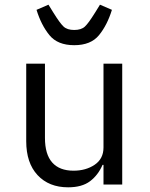

<svg xmlns="http://www.w3.org/2000/svg" viewBox="-20 -788 640 820"><path d="M422 -84H418Q399 -40 364.5 -14Q330 12 271 12Q189 12 140.5 -40Q92 -92 92 -185V-516H172V-199Q172 -129 203 -94Q234 -59 294 -59Q347 -59 384.5 -84.5Q422 -110 422 -158V-516H502V0H422ZM136 -746 187 -768 208 -734 210 -731Q236 -689 251.5 -674.5Q267 -660 297 -660Q327 -660 342.5 -674.5Q358 -689 384 -731L386 -734L407 -768L458 -746Q438 -681 403 -638Q368 -595 297 -595Q226 -595 191 -638Q156 -681 136 -746Z"/></svg>

Font: iA Writer Quattro V
Style: Regular
Weight: 400
Designer: Mike Abbink, Paul van der Laan, Pieter van Rosmalen, Oliver Reichenstein
Foundry: Information Architects Inc.
Version: Version 2.000